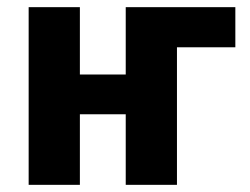

<svg xmlns="http://www.w3.org/2000/svg" viewBox="-20 -516 699 536"><path d="M60 0V-496H203V-308H331V-496H637V-384H474V0H331V-197H203V0Z"/></svg>

Font: Nunito Sans 10pt Condensed ExtraBold
Style: Regular
Weight: 800
Width: 3
Designer: Vernon Adams
Foundry: Vernon Adams
Version: Version 3.101;gftools[0.9.27]